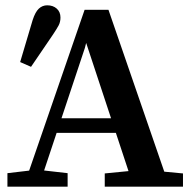

<svg xmlns="http://www.w3.org/2000/svg" viewBox="-20 -704 724 724"><path d="M56 -470 103 -628Q113 -659 126.5 -671.5Q140 -684 158 -684Q180 -684 194 -671.5Q208 -659 208 -638Q208 -621 201 -608Q194 -595 180 -574L97 -452ZM8 0V-51L110 -63H130L235 -51V0ZM69 0 299 -667H389L619 0H484L297 -566H311L300 -523L126 0ZM176 -203V-258H473V-203ZM375 0V-50L497 -62H543L670 -50V0Z"/></svg>

Font: Source Serif 4 18pt SemiBold
Style: Regular
Weight: 600
Designer: Frank Grießhammer
Foundry: Adobe Systems Incorporated
Version: Version 4.004;hotconv 1.0.116;makeotfexe 2.5.65601